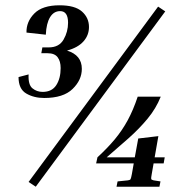

<svg xmlns="http://www.w3.org/2000/svg" viewBox="-20 -705 669 725"><path d="M289 -445Q289 -403 254 -369Q219 -335 147 -335Q108 -335 79 -352Q50 -369 50 -414L88 -424Q86 -385 102.5 -371.5Q119 -358 141 -358Q176 -358 192.5 -383.5Q209 -409 209 -448Q209 -474 197.5 -489Q186 -504 160 -504H136L140 -526H164Q203 -526 220 -555.5Q237 -585 237 -619Q237 -663 207 -663Q183 -663 169 -640Q155 -617 153 -574L80 -582Q79 -623 109.5 -654Q140 -685 205 -685Q263 -685 289.5 -661.5Q316 -638 316 -603Q316 -572 295 -548.5Q274 -525 233 -514Q289 -497 289 -445ZM577 -680 604 -662 115 0 88 -18ZM478 -48 485 -88H343L348 -111Q386 -146 413.5 -179Q441 -212 462 -250.5Q483 -289 500 -340H587Q569 -295 537 -256.5Q505 -218 465.5 -183Q426 -148 383 -111H489L502 -182L578 -191L564 -111H602L598 -88H560L553 -48Q550 -32 551 -29Q552 -26 560 -24L586 -20L582 0H420L424 -20L463 -24Q471 -25 473 -28.5Q475 -32 478 -48Z"/></svg>

Font: Inria Serif
Style: Bold Italic
Weight: 700
Italic angle: -10°
Designer: Black Foundry Team
Foundry: Black Foundry
Version: Version 1.000; ttfautohint (v1.8.3)